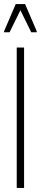

<svg xmlns="http://www.w3.org/2000/svg" viewBox="-24 -921 200 941"><path d="M58 0V-688H94V0ZM-4 -763V-768L53 -901H99L156 -768V-763H129L76 -871L23 -763Z"/></svg>

Font: Saira UltraCondensed Thin
Style: Regular
Weight: 250
Width: 1
Designer: Hector Gatti with collaboration of the Omnibus-Type team
Foundry: Omnibus-Type
Version: Version 1.101